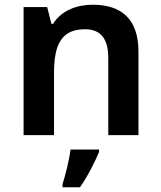

<svg xmlns="http://www.w3.org/2000/svg" viewBox="-20 -573 684 814"><path d="M373 -553C305 -553 240 -528 205 -472H198L180 -543H80V0H209V-264C209 -383 240 -449 340 -449C408 -449 439 -408 439 -327V0H567V-354C567 -493 494 -553 373 -553ZM400 71V61H279C274 104 257 171 245 208V221H319C354 171 383 112 400 71Z"/></svg>

Font: Noto Sans Thaana SemiBold
Style: Regular
Weight: 600
Designer: David Williams
Foundry: Google Inc.
Version: Version 3.001